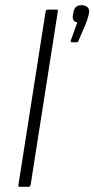

<svg xmlns="http://www.w3.org/2000/svg" viewBox="-20 -720 364 740"><path d="M56 0Q49 0 51 -7L156 -677Q158 -683 164 -683H197Q205 -683 203 -677L98 -7Q96 0 90 0ZM257 -557Q254 -557 253 -559Q252 -561 253 -564L278 -634Q268 -635 263.5 -642Q259 -649 261 -662L263 -672Q267 -700 294 -700Q309 -700 317.5 -692Q326 -684 323 -670L321 -660Q319 -652 316.5 -644.5Q314 -637 310 -627L283 -564Q281 -557 275 -557Z"/></svg>

Font: Sofia Sans Semi Condensed Light
Style: Italic
Weight: 300
Italic angle: -9°
Version: Version 4.100